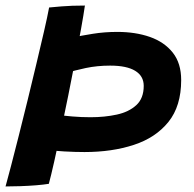

<svg xmlns="http://www.w3.org/2000/svg" viewBox="-23 -661 701 692"><path d="M283 -641Q278.5 -609 269.2 -557.5Q260 -506 248 -443.8Q236 -381.5 222.8 -315.8Q209.5 -250 196.5 -188.8Q183.5 -127.5 172.2 -77.8Q161 -28 153 1.5Q135 4.5 107.2 6.8Q79.5 9 50.2 10Q21 11 -3 11Q4 -14 16.5 -62Q29 -110 44.5 -171.2Q60 -232.5 76.5 -299.8Q93 -367 108.2 -431.2Q123.5 -495.5 135.8 -548.5Q148 -601.5 154 -634Q162.5 -635 198.8 -638Q235 -641 283 -641ZM213.5 -397 235 -525Q269 -532.5 311.5 -539.2Q354 -546 399.5 -546Q465.5 -546 517.5 -527.8Q569.5 -509.5 599.8 -471.2Q630 -433 630 -372.5Q630 -278.5 584 -221.5Q538 -164.5 459.2 -138.8Q380.5 -113 281.5 -113Q248 -113 208.8 -115.2Q169.5 -117.5 138.5 -121.5L179.5 -247.5Q205.5 -244 238 -241.2Q270.5 -238.5 303.5 -238.5Q354.5 -238.5 398 -248Q441.5 -257.5 468.2 -282Q495 -306.5 495 -351.5Q495 -387 464.2 -405.8Q433.5 -424.5 374 -424.5Q327.5 -424.5 286 -415.8Q244.5 -407 213.5 -397Z"/></svg>

Font: Grandstander Thin SemiBold
Style: Italic
Weight: 600
Italic angle: -15°
Version: Version 1.200